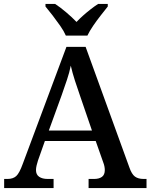

<svg xmlns="http://www.w3.org/2000/svg" viewBox="-20 -951 761 971"><path d="M1 0V-46H18Q46 -46 62 -60.5Q78 -75 95 -122L316 -714H413L634 -105Q646 -70 662.5 -58Q679 -46 706 -46H721V0H428V-46H456Q481 -46 495.5 -56.5Q510 -67 510 -91Q510 -100 508 -110Q506 -120 502 -130L464 -238H207L172 -139Q168 -127 165 -114Q162 -101 162 -91Q162 -68 178 -57Q194 -46 221 -46H251V0ZM227 -291H445L386 -463Q372 -503 359 -543Q346 -583 338 -619Q331 -584 319 -548.5Q307 -513 292 -470ZM313 -771Q303 -794 284.5 -820.5Q266 -847 246 -873Q226 -899 210 -918V-931H259Q285 -914 315 -888.5Q345 -863 367 -840Q382 -856 400.5 -872.5Q419 -889 439 -904.5Q459 -920 476 -931H525V-918Q510 -899 489.5 -873Q469 -847 451 -820.5Q433 -794 422 -771Z"/></svg>

Font: Noto Naskh Arabic Medium
Style: Regular
Weight: 500
Designer: Monotype Design Team, David Williams, Mohamad Dakak and Nizar Qandah
Foundry: Monotype Imaging Inc.
Version: Version 2.016